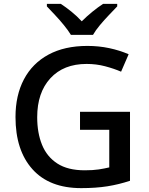

<svg xmlns="http://www.w3.org/2000/svg" viewBox="-20 -961 767 991"><path d="M393 -384H651V-28Q594 -9 534.5 0.5Q475 10 399 10Q235 10 147.5 -87.5Q60 -185 60 -357Q60 -469 103.5 -551.5Q147 -634 230 -679Q313 -724 431 -724Q490 -724 544 -712.5Q598 -701 644 -681L605 -591Q568 -607 522.5 -619Q477 -631 427 -631Q308 -631 240 -557Q172 -483 172 -356Q172 -275 197 -213.5Q222 -152 276 -117Q330 -82 417 -82Q460 -82 489.5 -86.5Q519 -91 544 -97V-291H393ZM346 -781Q332 -804 310 -831Q288 -858 264 -883.5Q240 -909 222 -928V-941H294Q320 -924 348.5 -901Q377 -878 402 -851Q429 -878 457.5 -901Q486 -924 512 -941H585V-928Q567 -909 542.5 -883.5Q518 -858 495.5 -831Q473 -804 460 -781Z"/></svg>

Font: Noto Sans Medium
Style: Regular
Weight: 500
Designer: Monotype Design Team
Foundry: Monotype Imaging Inc.
Version: Version 2.007